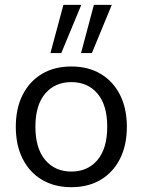

<svg xmlns="http://www.w3.org/2000/svg" viewBox="-20 -773 596 802"><path d="M277.9 8.9Q207.2 8.9 155.2 -22.1Q103.2 -53.1 74.6 -109.8Q46 -166.5 46 -243.4Q46 -320.3 74.6 -376.8Q103.2 -433.3 155.2 -464.3Q207.2 -495.3 277.9 -495.3Q348.7 -495.3 400.7 -464.3Q452.7 -433.3 481.3 -376.7Q509.9 -320.2 509.9 -243.4Q509.9 -166.5 481.3 -109.8Q452.7 -53.1 400.7 -22.1Q348.7 8.9 277.9 8.9ZM277.8 -56.4Q346.7 -56.4 387.3 -104.8Q427.9 -153.3 427.9 -243.6Q427.9 -334 387.3 -382Q346.7 -430 277.8 -430Q209.7 -430 168.8 -382Q127.9 -334 127.9 -243.6Q127.9 -153.3 168.8 -104.8Q209.7 -56.4 277.8 -56.4ZM318.5 -551.3 372.2 -752.8H447L363.8 -551.3ZM190.7 -551.3 244.9 -752.8H319.7L236 -551.3Z"/></svg>

Font: Nunito Sans 12pt ExtraLight
Style: Regular
Weight: 200
Designer: Vernon Adams
Foundry: Vernon Adams
Version: Version 3.101;gftools[0.9.27]